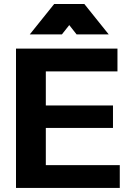

<svg xmlns="http://www.w3.org/2000/svg" viewBox="-20 -943 654 960"><path d="M209.1 -117.5V-303.3H544.9V-415.6H209.1V-585.9H567.3V-700.1H60V-3.3H578.9V-117.5ZM326.3 -817.6 363 -770.9H523.7L401.8 -922.9H250.8L128.8 -770.9H289.4Z"/></svg>

Font: Diatome
Style: Bold
Weight: 700
Designer: 15.100.17
Foundry: 15.100.17
Version: Version 1.004;Fontself Maker 3.5.8